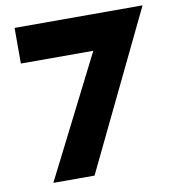

<svg xmlns="http://www.w3.org/2000/svg" viewBox="-78 -758 747 817"><g transform="rotate(-10 296.0 -350.0)"><path d="M39 -535H352L87 -11H265L592 -689H39Z"/></g></svg>

Font: SpinnyJost
Style: Bold
Weight: 700
Version: Version 3.710